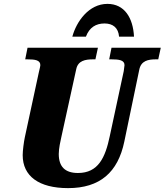

<svg xmlns="http://www.w3.org/2000/svg" viewBox="-20 -960 849 990"><path d="M353 -771H423C441 -819 475 -839 519 -839C562 -839 590 -817 594 -771H671C666 -868 622 -940 534 -940C438 -940 374 -849 353 -771ZM331 10C495 10 588 -71 621 -230L698 -600C707 -647 744 -654 784 -654H796L809 -714H555L543 -654H555C594 -654 622 -650 622 -624C622 -620 620 -606 618 -593L546 -258C523 -148 487 -68 382 -68C316 -68 283 -100 283 -166C283 -195 292 -234 296 -252L373 -603C382 -647 419 -654 460 -654H472L485 -714H122L110 -654H121C161 -654 188 -650 188 -624C188 -620 186 -611 180 -586L108 -252C103 -229 97 -183 97 -160C97 -52 180 10 331 10Z"/></svg>

Font: Noto Serif SemiCondensed Black
Style: Italic
Weight: 900
Width: 4
Italic angle: -12°
Designer: Monotype Design Team
Foundry: Monotype Imaging Inc.
Version: Version 2.014